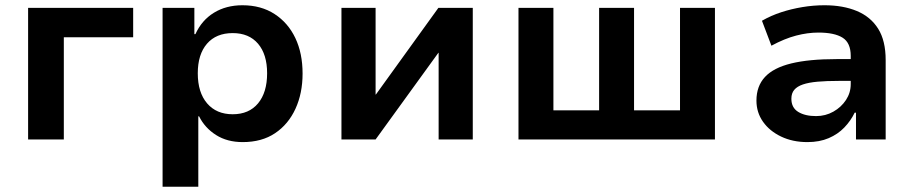

<svg xmlns="http://www.w3.org/2000/svg" viewBox="-20 -531 3478 731"><path d="M87 0V-501H487V-389H223V0Z M599 180V-501H720V-401H724Q748 -454 794.5 -482.5Q841 -511 903 -511Q974 -511 1025.5 -477.5Q1077 -444 1104.5 -386Q1132 -328 1132 -251Q1132 -176 1105 -117Q1078 -58 1027.5 -24Q977 10 904 10Q845 10 802.5 -17Q760 -44 738 -88H735V180ZM866 -96Q928 -96 962.5 -137.5Q997 -179 997 -252Q997 -324 962.5 -364.5Q928 -405 866 -405Q803 -405 768 -364.5Q733 -324 733 -252Q733 -179 768.5 -137.5Q804 -96 866 -96Z M1280 0V-501H1410V-171H1411L1649 -501H1780V0H1650V-330H1649L1410 0Z M1954 0V-501H2087V-111H2261V-501H2394V-111H2569V-501H2702V0Z M3054 10Q2998 10 2954 -11Q2910 -32 2885 -67.5Q2860 -103 2860 -148Q2860 -203 2892.5 -238Q2925 -273 2992.5 -289.5Q3060 -306 3165 -306H3238V-223H3173Q3127 -223 3093 -220Q3059 -217 3037 -209.5Q3015 -202 3004 -189Q2993 -176 2993 -155Q2993 -121 3019 -105Q3045 -89 3087 -89Q3123 -89 3153 -106Q3183 -123 3201 -150.5Q3219 -178 3219 -211V-318Q3219 -368 3188 -387.5Q3157 -407 3096 -407Q3055 -407 3011 -395.5Q2967 -384 2917 -357L2881 -452Q2916 -472 2954.5 -484.5Q2993 -497 3035 -504Q3077 -511 3119 -511Q3190 -511 3242.5 -489Q3295 -467 3323.5 -421.5Q3352 -376 3352 -302V0H3239V-102H3234Q3219 -71 3194.5 -45.5Q3170 -20 3135 -5Q3100 10 3054 10Z"/></svg>

Font: Nunito Sans 7pt
Style: Bold
Weight: 700
Designer: Vernon Adams
Foundry: Vernon Adams
Version: Version 3.101;gftools[0.9.27]